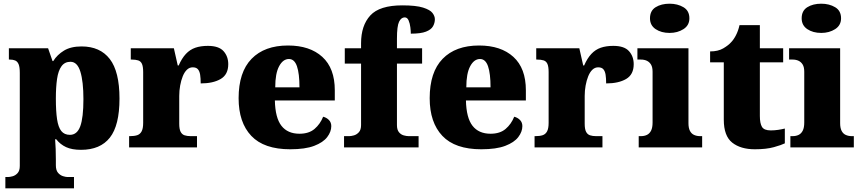

<svg xmlns="http://www.w3.org/2000/svg" viewBox="-20 -797 4657 1038"><path d="M9 221V160H24Q33 160 48 156Q63 152 75 139Q87 126 87 100V-403Q87 -435 80.5 -450Q74 -465 62 -470Q50 -475 33 -475H28V-536H240L264 -467H268Q289 -501 326 -523.5Q363 -546 421 -546Q521 -546 573.5 -478Q626 -410 626 -264Q626 -119 574 -53Q522 13 418 13Q369 13 337.5 -1.5Q306 -16 284 -44H278Q280 -19 281 8.5Q282 36 282 66V96Q282 124 294 137.5Q306 151 321 155.5Q336 160 344 160H380V221ZM358 -68Q397 -68 414 -114.5Q431 -161 431 -261Q431 -356 414.5 -409.5Q398 -463 361 -463Q330 -463 312.5 -439Q295 -415 288.5 -370.5Q282 -326 282 -264Q282 -196 288.5 -152.5Q295 -109 311.5 -88.5Q328 -68 358 -68Z M678 0V-61H683Q706 -61 721.5 -66Q737 -71 745.5 -86.5Q754 -102 754 -133V-407Q754 -437 747.5 -451.5Q741 -466 727 -470.5Q713 -475 691 -475H687V-536H920L941 -443H946Q963 -482 985 -505.5Q1007 -529 1036 -539Q1065 -549 1104 -549Q1163 -549 1188.5 -520.5Q1214 -492 1214 -450Q1214 -394 1173 -370Q1132 -346 1065 -346Q1065 -374 1062 -393Q1059 -412 1050 -422.5Q1041 -433 1022 -433Q1004 -433 990.5 -420Q977 -407 968 -384.5Q959 -362 954 -334.5Q949 -307 949 -278V-128Q949 -99 956.5 -84.5Q964 -70 978 -65.5Q992 -61 1010 -61H1045V0Z M1549 10Q1407 10 1338.5 -62.5Q1270 -135 1270 -266Q1270 -407 1340 -479Q1410 -551 1537 -551Q1655 -551 1722.5 -489.5Q1790 -428 1790 -309V-254H1466Q1468 -160 1501.5 -117Q1535 -74 1599 -74Q1650 -74 1680.5 -100Q1711 -126 1727 -166Q1746 -161 1758.5 -148Q1771 -135 1771 -115Q1771 -85 1749 -56Q1727 -27 1678.5 -8.5Q1630 10 1549 10ZM1599 -325Q1599 -399 1585.5 -438.5Q1572 -478 1542 -478Q1510 -478 1489 -439Q1468 -400 1468 -325Z M1840 0V-61H1869Q1878 -61 1893 -65Q1908 -69 1920 -82Q1932 -95 1932 -121V-453H1844V-536H1932V-563Q1932 -659 1982 -713.5Q2032 -768 2155 -768Q2229 -768 2267 -756Q2305 -744 2318 -727Q2331 -710 2331 -693Q2331 -673 2321 -655Q2311 -637 2283 -626Q2255 -615 2201 -615Q2201 -629 2198.5 -649.5Q2196 -670 2189 -686.5Q2182 -703 2168 -703Q2149 -703 2137.5 -679.5Q2126 -656 2126 -588V-536H2262V-453H2126V-121Q2126 -95 2137 -82Q2148 -69 2163 -65Q2178 -61 2189 -61H2243V0Z M2582 10Q2440 10 2371.5 -62.5Q2303 -135 2303 -266Q2303 -407 2373 -479Q2443 -551 2570 -551Q2688 -551 2755.5 -489.5Q2823 -428 2823 -309V-254H2499Q2501 -160 2534.5 -117Q2568 -74 2632 -74Q2683 -74 2713.5 -100Q2744 -126 2760 -166Q2779 -161 2791.5 -148Q2804 -135 2804 -115Q2804 -85 2782 -56Q2760 -27 2711.5 -8.5Q2663 10 2582 10ZM2632 -325Q2632 -399 2618.5 -438.5Q2605 -478 2575 -478Q2543 -478 2522 -439Q2501 -400 2501 -325Z M2870 0V-61H2875Q2898 -61 2913.5 -66Q2929 -71 2937.5 -86.5Q2946 -102 2946 -133V-407Q2946 -437 2939.5 -451.5Q2933 -466 2919 -470.5Q2905 -475 2883 -475H2879V-536H3112L3133 -443H3138Q3155 -482 3177 -505.5Q3199 -529 3228 -539Q3257 -549 3296 -549Q3355 -549 3380.5 -520.5Q3406 -492 3406 -450Q3406 -394 3365 -370Q3324 -346 3257 -346Q3257 -374 3254 -393Q3251 -412 3242 -422.5Q3233 -433 3214 -433Q3196 -433 3182.5 -420Q3169 -407 3160 -384.5Q3151 -362 3146 -334.5Q3141 -307 3141 -278V-128Q3141 -99 3148.5 -84.5Q3156 -70 3170 -65.5Q3184 -61 3202 -61H3237V0Z M3433 0V-61H3445Q3464 -61 3478 -68Q3492 -75 3500 -91Q3508 -107 3508 -135V-409Q3508 -434 3499.5 -448Q3491 -462 3477 -468.5Q3463 -475 3445 -475H3426V-536H3702V-131Q3702 -105 3710 -89.5Q3718 -74 3732.5 -67.5Q3747 -61 3765 -61H3776V0ZM3600 -619Q3555 -619 3524.5 -639.5Q3494 -660 3494 -698Q3494 -739 3524.5 -758Q3555 -777 3600 -777Q3643 -777 3675 -758Q3707 -739 3707 -698Q3707 -660 3675 -639.5Q3643 -619 3600 -619Z M4061 10Q3984 10 3938.5 -26Q3893 -62 3893 -150V-460H3819V-519Q3862 -519 3890 -535.5Q3918 -552 3932 -568Q3946 -582 3958.5 -606Q3971 -630 3978 -661H4088V-536H4214V-460H4088V-170Q4088 -130 4099.5 -111Q4111 -92 4147 -92Q4167 -92 4187 -95Q4207 -98 4223 -102V-22Q4205 -13 4164 -1.5Q4123 10 4061 10Z M4253 0V-61H4265Q4284 -61 4298 -68Q4312 -75 4320 -91Q4328 -107 4328 -135V-409Q4328 -434 4319.5 -448Q4311 -462 4297 -468.5Q4283 -475 4265 -475H4246V-536H4522V-131Q4522 -105 4530 -89.5Q4538 -74 4552.5 -67.5Q4567 -61 4585 -61H4596V0ZM4420 -619Q4375 -619 4344.5 -639.5Q4314 -660 4314 -698Q4314 -739 4344.5 -758Q4375 -777 4420 -777Q4463 -777 4495 -758Q4527 -739 4527 -698Q4527 -660 4495 -639.5Q4463 -619 4420 -619Z"/></svg>

Font: Noto Serif Hebrew Black
Style: Regular
Weight: 900
Version: Version 2.003